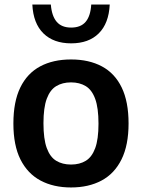

<svg xmlns="http://www.w3.org/2000/svg" viewBox="-20 -816 626 846"><path d="M293 10Q215.5 10 158.5 -20.5Q101.5 -51 70.2 -113.2Q39 -175.5 39 -271.5Q39 -368 69.5 -430.5Q100 -493 157 -523.5Q214 -554 293 -554Q372 -554 429 -523.5Q486 -493 516.2 -430.5Q546.5 -368 546.5 -272Q546.5 -176.5 515.5 -113.8Q484.5 -51 427.5 -20.5Q370.5 10 293 10ZM293 -91Q331 -91 358 -107.5Q385 -124 399.5 -163.2Q414 -202.5 414 -271Q414 -340.5 399.5 -380.2Q385 -420 357.8 -436.5Q330.5 -453 293 -453Q255 -453 227.8 -436.5Q200.5 -420 186 -380.8Q171.5 -341.5 171.5 -273Q171.5 -203.5 186 -163.8Q200.5 -124 227.8 -107.5Q255 -91 293 -91ZM293.5 -625Q216 -625 171.2 -669Q126.5 -713 122.5 -796H204Q208 -745.5 229.8 -720Q251.5 -694.5 293.5 -694.5Q336 -694.5 357.5 -720Q379 -745.5 382 -796H463.5Q459.5 -713 415.2 -669Q371 -625 293.5 -625Z"/></svg>

Font: Encode Sans Condensed Thin SemiBold
Style: Regular
Weight: 600
Version: Version 3.002